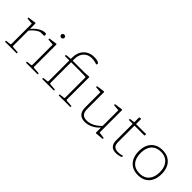

<svg xmlns="http://www.w3.org/2000/svg" viewBox="149 -1721 2710 2710"><g transform="rotate(45 1503.5 -366.5)"><path d="M141 0V-327H177V0ZM389 -455Q389 -449 383 -449H325Q318 -449 310.5 -447.5Q303 -446 296 -443Q266 -430 232 -402.5Q198 -375 169 -333L163 -351Q171 -370 191 -394Q211 -418 239.5 -440.5Q268 -463 300.5 -477.5Q333 -492 364 -492Q389 -492 389 -483ZM59 0Q53 0 53 -6V-14Q53 -20 59 -21L128 -29Q136 -30 138.5 -33.5Q141 -37 141 -47V-180H177V-43Q177 -35 180.5 -32.5Q184 -30 194 -28L283 -21Q289 -20 289 -14V-6Q289 0 283 0ZM141 -327V-471L160 -446L52 -455Q46 -456 46 -462V-469Q46 -475 52 -476L156 -491Q169 -493 172.5 -490.5Q176 -488 176 -480V-392L177 -374V-327Z M559 0V-327H595V0ZM477 0Q471 0 471 -6V-14Q471 -20 477 -21L546 -29Q554 -30 556.5 -33.5Q559 -37 559 -47V-180H595V-43Q595 -35 598.5 -32.5Q602 -30 612 -28L701 -21Q707 -20 707 -14V-6Q707 0 701 0ZM559 -327V-471L578 -446L470 -455Q464 -456 464 -462V-469Q464 -475 470 -476L575 -491Q588 -493 591.5 -490.5Q595 -488 595 -480V-327ZM577 -600Q562 -600 553 -609Q544 -618 544 -632Q544 -645 553 -654Q562 -663 577 -663Q591 -663 600 -654Q609 -645 609 -632Q609 -618 600 -609Q591 -600 577 -600Z M1131 0Q1125 0 1125 -6V-14Q1125 -20 1131 -21L1200 -29Q1208 -30 1210.5 -33.5Q1213 -37 1213 -47V-469L1226 -447Q1203 -453 1174 -454Q1145 -455 1114 -455H797Q791 -455 792 -461L795 -471Q796 -477 802 -478L883 -486H1164L1229 -491Q1242 -493 1245.5 -490Q1249 -487 1249 -479V-455V-43Q1249 -35 1252.5 -32.5Q1256 -30 1266 -28L1355 -21Q1361 -20 1361 -14V-6Q1361 0 1355 0ZM883 -514Q883 -564 898 -605Q913 -646 941.5 -676Q970 -706 1009.5 -722.5Q1049 -739 1098 -739Q1146 -739 1173 -728.5Q1200 -718 1200 -704Q1200 -700 1199 -696.5Q1198 -693 1195 -688Q1192 -683 1186 -685Q1174 -690 1158.5 -694Q1143 -698 1125 -700.5Q1107 -703 1087 -703Q1040 -703 1002 -682Q964 -661 941.5 -619.5Q919 -578 919 -516Q919 -509 919 -501.5Q919 -494 919 -486V0H883ZM801 0Q795 0 795 -6V-14Q795 -20 801 -21L870 -29Q878 -30 880.5 -33.5Q883 -37 883 -47V-180H919V-43Q919 -35 922.5 -32.5Q926 -30 936 -28L1025 -21Q1031 -20 1031 -14V-6Q1031 0 1025 0Z M1905 -162V-14L1886 -40L1995 -25Q2001 -24 2001 -18V-11Q2001 -5 1995 -4L1878 6Q1874 6 1871.5 4Q1869 2 1869 -5V-116V-125V-162ZM1651 6Q1581 6 1545.5 -32.5Q1510 -71 1510 -147V-327H1546V-147Q1546 -28 1652 -28Q1774 -28 1881 -147L1885 -120Q1857 -83 1819 -54.5Q1781 -26 1738 -10Q1695 6 1651 6ZM1869 -162V-327H1905V-162ZM1510 -327V-471L1529 -446L1421 -455Q1415 -456 1415 -462V-469Q1415 -475 1421 -476L1526 -491Q1539 -493 1542.5 -490.5Q1546 -488 1546 -480V-327ZM1869 -327V-471L1888 -446L1780 -455Q1774 -456 1774 -462V-469Q1774 -475 1780 -476L1885 -491Q1898 -493 1901.5 -490.5Q1905 -488 1905 -480V-327Z M2271 6Q2210 6 2179 -27Q2148 -60 2148 -124V-484V-486V-578Q2148 -584 2154 -586Q2158 -587 2162 -587.5Q2166 -588 2170 -588.5Q2174 -589 2178 -589Q2184 -589 2184 -583V-124Q2184 -73 2208.5 -49Q2233 -25 2286 -25Q2306 -25 2325.5 -28Q2345 -31 2365 -38Q2371 -40 2372 -34L2373 -23Q2374 -18 2369 -14Q2355 -8 2339 -3.5Q2323 1 2306 3.5Q2289 6 2271 6ZM2073 -455Q2067 -455 2068 -461L2071 -471Q2072 -477 2078 -478L2148 -486H2338L2379 -488Q2385 -488 2385 -482Q2385 -477 2385 -471.5Q2385 -466 2384 -461Q2383 -455 2377 -455Z M2710 6Q2639 6 2587.5 -24Q2536 -54 2508.5 -110Q2481 -166 2481 -243Q2481 -321 2508.5 -376.5Q2536 -432 2587.5 -462Q2639 -492 2710 -492Q2782 -492 2833 -462Q2884 -432 2911.5 -376.5Q2939 -321 2939 -243Q2939 -165 2911.5 -109Q2884 -53 2833 -23.5Q2782 6 2710 6ZM2710 -27Q2801 -27 2851.5 -84Q2902 -141 2902 -243Q2902 -311 2879 -359Q2856 -407 2813 -433Q2770 -459 2710 -459Q2620 -459 2569 -402Q2518 -345 2518 -243Q2518 -140 2568.5 -83.5Q2619 -27 2710 -27Z"/></g></svg>

Font: Hahmlet Thin
Style: Regular
Weight: 250
Version: Version 1.002